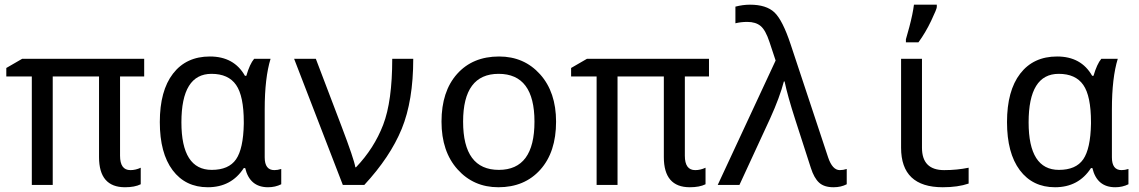

<svg xmlns="http://www.w3.org/2000/svg" viewBox="-20 -786 4841 816"><path d="M578.1 -73.2V-2.9Q552.7 9.8 511.2 9.8Q400.9 9.8 400.9 -118.2V-460.9H204.1V0H115.2V-460.9H6.8V-497.1L74.2 -536.1H592.8V-460.9H490.2V-124Q490.2 -63 534.2 -63Q556.6 -63 578.1 -73.2Z M1021 -463.9H1026.9Q1041.5 -514.2 1060.1 -536.1H1129.9Q1105 -455.1 1105 -321.8V-117.2Q1105 -63 1146 -63Q1160.2 -63 1175.3 -67.9V-2.9Q1149.9 9.8 1119.1 9.8Q1041.5 9.8 1022 -71.8H1016.1Q963.4 9.8 863.3 9.8Q768.1 9.8 713.6 -62.7Q659.2 -135.3 659.2 -267.1Q659.2 -400.4 715.3 -473.1Q771.5 -545.9 872.1 -545.9Q974.6 -545.9 1021 -463.9ZM1016.1 -259.8V-267.1Q1016.1 -377.9 983.4 -425Q950.7 -472.2 878.9 -472.2Q751 -472.2 751 -266.1Q751 -64 879.9 -64Q952.1 -64 983.2 -108.9Q1014.2 -153.8 1016.1 -259.8Z M1230 -536.1H1322.3L1431.2 -250Q1484.9 -108.9 1490.2 -75.2H1493.2Q1569.8 -155.3 1608.4 -255.4Q1647 -355.5 1647 -536.1H1736.3Q1736.3 -357.9 1687.3 -238.3Q1638.2 -118.7 1528.3 0H1437Z M2098.1 9.8Q1992.7 9.8 1924.6 -66.2Q1856.4 -142.1 1856.4 -269Q1856.4 -397.5 1922.6 -471.7Q1988.8 -545.9 2101.1 -545.9Q2207.5 -545.9 2275.4 -470.2Q2343.3 -394.5 2343.3 -269Q2343.3 -139.6 2276.4 -64.9Q2209.5 9.8 2098.1 9.8ZM2100.1 -64Q2251.5 -64 2251.5 -269Q2251.5 -472.2 2099.1 -472.2Q1948.2 -472.2 1948.2 -269Q1948.2 -64 2100.1 -64Z M2978.5 -73.2V-2.9Q2953.1 9.8 2911.6 9.8Q2801.3 9.8 2801.3 -118.2V-460.9H2604.5V0H2515.6V-460.9H2407.2V-497.1L2474.6 -536.1H2993.2V-460.9H2890.6V-124Q2890.6 -63 2934.6 -63Q2957 -63 2978.5 -73.2Z M3030.3 0 3276.4 -528.8 3250.5 -606.9Q3233.9 -657.7 3212.9 -675.3Q3191.9 -692.9 3156.2 -692.9Q3128.9 -692.9 3105.5 -687V-757.8Q3137.2 -766.1 3167.5 -766.1Q3236.8 -766.1 3271.5 -733.2Q3306.2 -700.2 3340.3 -597.2L3499.5 -117.2Q3517.6 -63 3549.3 -63Q3563.5 -63 3578.6 -67.9V-2.9Q3554.2 9.8 3522.5 9.8Q3482.4 9.8 3461.2 -9.8Q3439.9 -29.3 3426.3 -71.8L3360.4 -275.9Q3326.7 -380.4 3314.5 -439.9H3311.5Q3293.9 -372.6 3253.4 -283.2L3122.6 0Z M3898.4 -536.1V-158.2Q3898.4 -63 3992.7 -63Q4047.4 -63 4096.7 -73.2V-5.9Q4051.3 9.8 3986.8 9.8Q3809.6 9.8 3809.6 -158.2V-536.1ZM3830.1 -619.1 3844.7 -671.4Q3859.4 -727.1 3864.3 -766.1H3961.4V-755.9Q3961.4 -748 3937.3 -697.3Q3913.1 -646.5 3883.3 -606H3830.1Z M4621.6 -463.9H4627.4Q4642.1 -514.2 4660.6 -536.1H4730.5Q4705.6 -455.1 4705.6 -321.8V-117.2Q4705.6 -63 4746.6 -63Q4760.7 -63 4775.9 -67.9V-2.9Q4750.5 9.8 4719.7 9.8Q4642.1 9.8 4622.6 -71.8H4616.7Q4564 9.8 4463.9 9.8Q4368.7 9.8 4314.2 -62.7Q4259.8 -135.3 4259.8 -267.1Q4259.8 -400.4 4315.9 -473.1Q4372.1 -545.9 4472.7 -545.9Q4575.2 -545.9 4621.6 -463.9ZM4616.7 -259.8V-267.1Q4616.7 -377.9 4584 -425Q4551.3 -472.2 4479.5 -472.2Q4351.6 -472.2 4351.6 -266.1Q4351.6 -64 4480.5 -64Q4552.7 -64 4583.7 -108.9Q4614.7 -153.8 4616.7 -259.8Z"/></svg>

Font: Droid Sans Mono
Style: Regular
Weight: 400
Monospace: yes
Foundry: Ascender Corporation
Version: Version 1.00 build 112